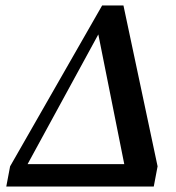

<svg xmlns="http://www.w3.org/2000/svg" viewBox="-20 -683 644 703"><path d="M3 0 17 -74 354 -663H432L557 -74L543 0ZM81 -82H435L340 -557Z"/></svg>

Font: Source Serif Pro SemiBold
Style: Italic
Weight: 600
Italic angle: -12°
Designer: Frank Grießhammer
Foundry: Adobe Systems Incorporated
Version: Version 3.001;hotconv 1.0.111;makeotfexe 2.5.65597